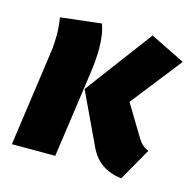

<svg xmlns="http://www.w3.org/2000/svg" viewBox="-88 -641 755 748"><g transform="rotate(15 289.0 -266.5)"><path d="M330 -82 236 -281 438 -551 578 -482 418 -278 494 -152Q504 -136 513 -128Q522 -120 538 -112L464 18Q417 13 383.5 -11Q350 -35 330 -82ZM73 -391Q77 -419 77 -454Q77 -488 71 -526L235 -545Q250 -507 250 -448Q250 -402 242 -346L193 0H18Z"/></g></svg>

Font: Trujillo ExtraBold
Style: Italic
Weight: 800
Italic angle: -8°
Designer: Fira Sans original fonts by bBox Type GmbH, Carrois Corporate GbR, & Edenspiekermann AG / Changes by Cristiano Sobral
Foundry: Fira Sans original fonts by bBox Type GmbH, Carrois Corporate GbR, & Edenspiekermann AG / Changes by Cristiano Sobral
Version: Version 4.301;July 28, 2020;FontCreator 13.0.0.2655 64-bit